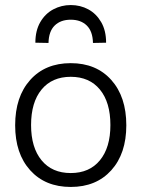

<svg xmlns="http://www.w3.org/2000/svg" viewBox="-20 -805 560 760"><path d="M260 -65Q159 -65 99.5 -131Q40 -197 40 -309Q40 -422 99.5 -488.5Q159 -555 260 -555Q361 -555 420.5 -488.5Q480 -422 480 -309Q480 -197 420.5 -131Q361 -65 260 -65ZM260 -120Q334 -120 375.5 -170.5Q417 -221 417 -310Q417 -400 375.5 -450.5Q334 -501 260 -501Q186 -501 144.5 -450.5Q103 -400 103 -310Q103 -221 144.5 -170.5Q186 -120 260 -120ZM120 -636Q120 -684 139.5 -717.5Q159 -751 191 -768Q223 -785 260 -785Q298 -785 329.5 -768Q361 -751 380.5 -717.5Q400 -684 400 -636L348 -635Q347 -681 323.5 -704Q300 -727 260 -727Q220 -727 196.5 -704Q173 -681 172 -635Z"/></svg>

Font: Gowun Dodum
Style: Regular
Weight: 400
Designer: Yanghee Ryu
Foundry: Yanghee Ryu
Version: Version 2.000